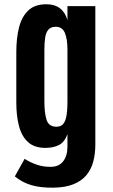

<svg xmlns="http://www.w3.org/2000/svg" viewBox="-20 -761 523 891"><path d="M229 109.9Q168.5 110.8 126 98.4Q83.5 85.9 48.8 57.6L94.2 -23.9Q120.1 -7.3 150.6 3.2Q181.2 13.7 216.8 13.2Q253.9 12.7 273.4 -12.7Q293 -38.1 293 -80.6V-138.7Q280.3 -102.1 254.2 -88.4Q228 -74.7 190.9 -74.7Q139.2 -74.7 109.6 -102.1Q80.1 -129.4 67.9 -176.8Q55.7 -224.1 55.7 -284.2V-520Q55.7 -584 68.4 -634Q81.1 -684.1 111.8 -712.9Q142.6 -741.7 196.3 -741.2Q233.9 -741.2 258.5 -722.2Q283.2 -703.1 293 -667.5V-732.4H422.4V-90.3Q422.4 -46.9 412.6 -10.5Q402.8 25.9 380.4 52.5Q357.9 79.1 320.8 94Q283.7 108.9 229 109.9ZM242.2 -172.9Q259.8 -172.9 271 -183.3Q282.2 -193.8 287.6 -219.5Q293 -245.1 293 -291V-530.8Q293 -579.1 281.2 -607.9Q269.5 -636.7 238.8 -636.7Q215.3 -636.7 204.1 -623Q192.9 -609.4 189.5 -585.7Q186 -562 186 -531.2V-290Q186 -235.8 196.3 -204.3Q206.5 -172.9 242.2 -172.9Z"/></svg>

Font: Antonio
Style: Bold
Weight: 700
Designer: Vernon Adams
Foundry: Vernon Adams
Version: Version 1.002